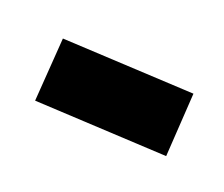

<svg xmlns="http://www.w3.org/2000/svg" viewBox="-44 -436 383 329"><g transform="rotate(30 147.5 -272.0)"><path d="M26 -315 267 -345 280 -229 38 -199Z"/></g></svg>

Font: Piazzolla ExtraBold
Style: Italic
Weight: 800
Italic angle: -11.3°
Designer: Juan Pablo del Peral
Foundry: Huerta Tipografica
Version: Version 1.330